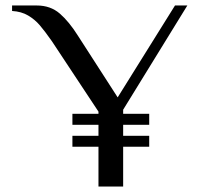

<svg xmlns="http://www.w3.org/2000/svg" viewBox="-20 -680 727 700"><path d="M244 -145V-185H339V-225H244V-265H339V-273L169 -530Q143 -567 125 -588Q107 -609 82.5 -623.5Q58 -638 24 -640V-660H114Q164 -660 198 -630.5Q232 -601 264 -550L409 -325L618 -660H663L429 -280V-265H524V-225H429V-185H524V-145H429V0H339V-145Z"/></svg>

Font: ZCOOL XiaoWei
Style: Regular
Weight: 400
Version: Version 1.000